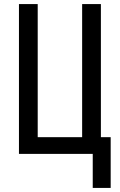

<svg xmlns="http://www.w3.org/2000/svg" viewBox="-20 -755 588 942"><path d="M435 167V0H73V-735H165V-82H383V-735H475V-82H523V167Z"/></svg>

Font: Iosevka Semi-Condensed Medium
Style: Regular
Weight: 500
Monospace: yes
Designer: Belleve Invis
Foundry: Belleve Invis
Version: Version 27.3.5